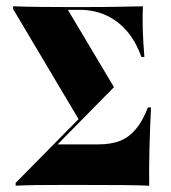

<svg xmlns="http://www.w3.org/2000/svg" viewBox="-20 -591 545 611"><path d="M29.8 0V-8.9L243.5 -225.8L232.3 -208.1L21.8 -562.1V-571Q63.7 -569.4 110.9 -569Q158.1 -568.5 200.8 -568.5H233.1Q306.5 -568.5 354.4 -569.4Q402.4 -570.2 434.7 -571Q433.1 -537.9 434.3 -497.6Q435.5 -457.3 439.5 -409.7H429.8Q412.9 -458.1 384.3 -491.5Q355.6 -525 317.7 -542.3Q279.8 -559.7 233.1 -559.7H196L342.7 -313.7L141.9 -109.7L159.7 -131.5H292.7Q333.1 -131.5 361.7 -142.7Q390.3 -154 412.1 -179.8Q433.9 -205.6 450.8 -249.2H460.5Q457.3 -182.3 455.6 -118.1Q454 -54 454.8 0Q421.8 -1.6 373.8 -2Q325.8 -2.4 252.4 -2.4H229.8Q200.8 -2.4 164.5 -2.4Q128.2 -2.4 92.7 -2Q57.3 -1.6 29.8 0Z"/></svg>

Font: Playfair 144pt SemiCondensed Black
Style: Regular
Weight: 900
Width: 4
Designer: Claus Eggers Sørensen
Foundry: Claus Eggers Sørensen
Version: Version 2.203